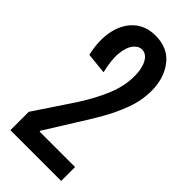

<svg xmlns="http://www.w3.org/2000/svg" viewBox="-219 -717 762 762"><g transform="rotate(45 162.0 -336.5)"><path d="M18 0V-103L126 -265Q169 -332 192 -388.5Q215 -445 215 -500Q215 -542 200.5 -569Q186 -596 161 -596Q142 -596 126.5 -577Q111 -558 107 -520Q103 -482 117 -424L28 -433Q12 -504 24.5 -558Q37 -612 72 -642.5Q107 -673 160 -673Q230 -673 267 -625Q304 -577 304 -507Q304 -452 284.5 -399.5Q265 -347 237 -298.5Q209 -250 182 -208L104 -83V-78H303V0Z"/></g></svg>

Font: Bricolage Grotesque 96pt Condensed
Style: Regular
Weight: 400
Width: 3
Designer: Mathieu Triay
Foundry: Atelier Triay
Version: Version 1.001; ttfautohint (v1.8.4.7-5d5b);gftools[0.9.33.de